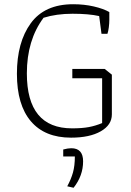

<svg xmlns="http://www.w3.org/2000/svg" viewBox="-20 -642 620 908"><path d="M60 -293Q60 -442 125.5 -532Q191 -622 326 -622Q378 -622 423.5 -611.5Q469 -601 497 -585V-547Q497 -531 494.5 -512Q492 -493 488 -482H460L449 -566Q400 -577 323 -577Q247 -577 186 -558Q107 -452 107 -295Q107 -35 321 -35Q368 -35 400 -41Q432 -47 463 -60V-272H322V-316H475L509 -289V-101Q509 -51 456.5 -21Q404 9 316 9Q192 9 126 -68.5Q60 -146 60 -293ZM298 239Q316 206 325 174Q334 142 334 98H279V65Q301 59 317 59Q373 59 373 121Q373 189 328 246Z"/></svg>

Font: Athiti Light
Style: Regular
Weight: 300
Designer: CadsonDemak Team
Foundry: CadsonDemak
Version: Version 1.032